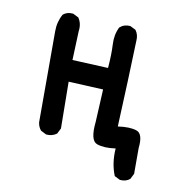

<svg xmlns="http://www.w3.org/2000/svg" viewBox="-66 -499 632 664"><g transform="rotate(10 250.0 -167.5)"><path d="M397.5 101.6 377.9 91.8Q360.4 48.8 364.3 -2.9Q323.2 2.9 298.3 -6.3Q273.4 -15.6 280.3 -81.1L286.1 -196.3L164.1 -202.1L166 -38.1L156.2 -18.6Q140.6 -6.8 119.1 -8.8L99.6 -18.6Q89.8 -30.3 87.9 -45.9V-366.2Q87.9 -399.4 103.5 -426.8Q117.2 -438.5 138.7 -436.5L158.2 -426.8Q171.9 -407.2 168 -379.9L164.1 -278.3L290 -272.5Q293.9 -321.3 292 -355.5Q290 -389.6 303.7 -417Q319.3 -430.7 340.8 -428.7L360.4 -418.9Q372.1 -403.3 370.1 -381.8Q368.2 -315.4 365.2 -241.2Q362.3 -167 358.4 -79.1Q399.4 -85 423.8 -77.1Q448.2 -69.3 442.4 -18.6V72.3L432.6 91.8Q418.9 103.5 397.5 101.6Z"/></g></svg>

Font: JasonHandwriting1
Style: Regular
Weight: 400
Version: Version 1.48.20